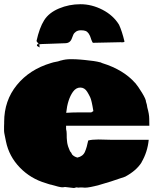

<svg xmlns="http://www.w3.org/2000/svg" viewBox="-25 -891 766 928"><path d="M270 -598.6Q292 -605 316.9 -605Q341.8 -605 364.3 -603L384.8 -601.1Q433.1 -596.7 459 -589.8V-590.3L469.2 -585.9Q571.8 -554.2 628.9 -489.3V-489.7Q642.1 -474.1 661.4 -442.6Q680.7 -411.1 680.7 -398.9L684.6 -385.7L687 -371.6Q696.3 -338.9 696.3 -316.9Q696.3 -294.9 696.8 -283.2H294.4V-267.1Q297.4 -255.9 297.4 -243.7Q297.4 -231.4 297.6 -224.4Q297.9 -217.3 298.8 -210.7Q299.8 -204.1 300 -200Q300.3 -195.8 302.2 -190.2Q304.2 -184.6 304.4 -182.6Q304.7 -180.7 307.4 -174.8Q310.1 -168.9 311.8 -163.8Q313.5 -158.7 318.4 -153.8V-154.3L323.7 -144Q333 -133.8 349.1 -129.4Q376 -135.3 385.5 -157.2Q395 -179.2 401.4 -211.9Q418.9 -216.8 451.2 -216.8L513.7 -215.3H693.8Q688 -155.8 658.7 -106H659.2Q633.8 -65.9 580.1 -37.1Q428.2 16.1 385.3 16.1Q377.4 16.1 372.6 15.1H361.3L356.9 15.6H352.5Q348.6 15.6 342.8 14.6Q337.9 17.6 331.1 17.6L288.6 12.7Q285.2 14.2 274.7 14.2Q264.2 14.2 219.7 1V1.5L208 -2L196.3 -5.9Q123 -27.3 70.8 -81.3Q18.6 -135.3 3.9 -207Q2.4 -215.8 -1.5 -233.6Q-5.4 -251.5 -5.4 -257.8V-281.2Q-5.4 -289.6 -4.9 -293.9V-301.3Q-4.9 -404.8 56.6 -480.2Q118.2 -555.7 221.7 -586.4L233.4 -589.8Q259.3 -594.2 270.5 -599.1ZM416 -347.7 426.3 -354Q418 -406.7 410.6 -421.6Q403.3 -436.5 396.5 -447.3Q383.8 -467.8 363 -467.8Q342.3 -467.8 327.6 -447.3Q301.8 -411.1 294.9 -345.7Q326.2 -347.7 352.5 -347.7ZM289.6 -682.1 224.1 -679.7 179.2 -678.2Q164.6 -677.2 164.1 -677.2H162.6L151.4 -692.4Q165.5 -756.8 188.5 -793.2Q211.4 -829.6 260.3 -850.1Q309.1 -870.6 363.8 -870.6Q418.5 -870.6 470.5 -843.8Q522.5 -816.9 550.3 -771.5Q564.5 -741.2 576.7 -690.4Q575.7 -686.5 566.4 -686.5H562.5L559.1 -687L423.8 -684.1Q420.9 -687 414.6 -703.6H415Q405.8 -734.4 389.2 -741.2Q380.9 -744.6 366.5 -744.6Q352.1 -744.6 342.5 -738.3Q333 -731.9 329.1 -722.7Q325.2 -713.4 321.8 -704.1Q313.5 -682.1 289.6 -682.1ZM155.3 -677.7Q164.1 -677.2 165 -677.2L166.5 -661.6L153.3 -669.4Z"/></svg>

Font: Bowlby One
Style: Regular
Weight: 400
Designer: vernon adams
Foundry: vernon adams
Version: Version 1.001